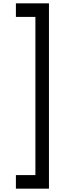

<svg xmlns="http://www.w3.org/2000/svg" viewBox="-20 -911 452 1147"><path d="M272.5 216V-891H75V-810H191.5V135H75V216Z"/></svg>

Font: Eudonet Medium
Style: Regular
Weight: 500
Designer: Mikhail Sharanda
Foundry: Mikhail Sharanda
Version: Version 4.503;Glyphs 3.1.2 (3151)